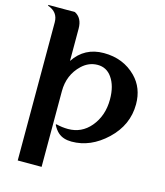

<svg xmlns="http://www.w3.org/2000/svg" viewBox="-134 -837 976 1138"><g transform="rotate(15 354.0 -268.0)"><path d="M83 200.2V-647.5Q83 -710.9 19.5 -732.4V-737.3H182.6Q229.5 -713.4 229.5 -647.5V-449.7Q293.9 -546.9 412.1 -546.9Q532.2 -546.9 610.4 -467.8Q674.3 -402.8 674.3 -302.7Q674.3 -175.3 575.7 -82Q478.5 9.8 361.8 9.8Q310.1 9.8 279.3 -17.1Q260.3 -33.7 245.6 -63L249 -66.4Q285.6 -57.1 322.3 -57.1Q405.3 -57.1 459.5 -121.1Q517.6 -189.9 517.6 -290.5Q517.6 -373.5 481.9 -423.8Q449.7 -469.7 395 -469.7Q340.8 -469.7 298.3 -429.7Q229.5 -364.3 229.5 -264.2V200.2Z"/></g></svg>

Font: Berenika
Style: Bold
Weight: 700
Designer: Wojciech Kalinowski "wmk69" (wmk69@o2.pl)
Foundry: Wojciech Kalinowski "wmk69" (wmk69@o2.pl)
Version: Version 3.1.0; 2021-05-14